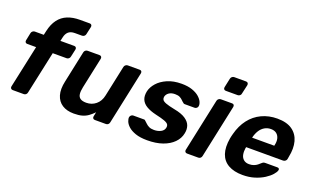

<svg xmlns="http://www.w3.org/2000/svg" viewBox="-80 -1163 2616 1596"><g transform="rotate(20 1228.0 -365.0)"><path d="M81 0Q71 0 65 -7Q59 -14 61 -25L142 -402H63Q53 -402 47.5 -409Q42 -416 44 -427L58 -495Q60 -506 69 -513Q78 -520 88 -520H167L175 -556Q189 -620 220 -661Q251 -702 298 -721Q345 -740 407 -740H494Q504 -740 509.5 -733Q515 -726 513 -715L498 -647Q496 -636 487.5 -629Q479 -622 468 -622H405Q368 -622 348 -604Q328 -586 321 -551L314 -520H437Q447 -520 452.5 -513Q458 -506 456 -495L441 -427Q439 -416 430.5 -409Q422 -402 412 -402H289L208 -25Q206 -14 198 -7Q190 0 179 0Z M624 10Q562 10 521 -16.5Q480 -43 465 -93.5Q450 -144 466 -216L525 -495Q527 -506 535.5 -513Q544 -520 555 -520H661Q671 -520 676.5 -513Q682 -506 680 -495L622 -222Q614 -185 617 -160Q620 -135 638 -122.5Q656 -110 691 -110Q739 -110 775 -139.5Q811 -169 822 -222L880 -495Q882 -506 891 -513Q900 -520 910 -520H1016Q1027 -520 1032 -513Q1037 -506 1035 -495L935 -25Q933 -14 925 -7Q917 0 906 0H808Q797 0 791.5 -7Q786 -14 788 -25L796 -64Q774 -41 750.5 -24Q727 -7 697.5 1.5Q668 10 624 10Z M1273 10Q1211 10 1169.5 -4.5Q1128 -19 1105 -40Q1082 -61 1073.5 -82.5Q1065 -104 1067 -119Q1069 -130 1077.5 -137Q1086 -144 1095 -144H1191Q1195 -144 1197.5 -143Q1200 -142 1203 -138Q1214 -129 1225.5 -117.5Q1237 -106 1254 -98Q1271 -90 1298 -90Q1331 -90 1357 -103.5Q1383 -117 1388 -142Q1392 -160 1384 -172Q1376 -184 1349 -194Q1322 -204 1268 -216Q1217 -228 1183.5 -248Q1150 -268 1137 -298.5Q1124 -329 1133 -372Q1142 -411 1173.5 -447Q1205 -483 1258.5 -506.5Q1312 -530 1384 -530Q1439 -530 1478 -516.5Q1517 -503 1540.5 -482.5Q1564 -462 1573.5 -440.5Q1583 -419 1580 -403Q1579 -393 1570.5 -386Q1562 -379 1553 -379H1465Q1460 -379 1456.5 -380.5Q1453 -382 1451 -385Q1440 -393 1430 -403.5Q1420 -414 1404.5 -422Q1389 -430 1362 -430Q1329 -430 1308.5 -415.5Q1288 -401 1283 -379Q1280 -365 1286.5 -353Q1293 -341 1318.5 -331Q1344 -321 1399 -310Q1464 -298 1499.5 -274Q1535 -250 1545.5 -218.5Q1556 -187 1548 -151Q1539 -104 1503 -67.5Q1467 -31 1409 -10.5Q1351 10 1273 10Z M1623 0Q1613 0 1607 -7Q1601 -14 1603 -25L1703 -495Q1705 -506 1714 -513Q1723 -520 1733 -520H1833Q1844 -520 1849 -513Q1854 -506 1852 -495L1752 -25Q1750 -14 1742 -7Q1734 0 1723 0ZM1748 -600Q1737 -600 1731.5 -607Q1726 -614 1728 -625L1745 -705Q1747 -716 1755.5 -723.5Q1764 -731 1775 -731H1880Q1891 -731 1896.5 -723.5Q1902 -716 1900 -705L1882 -625Q1881 -614 1872 -607Q1863 -600 1853 -600Z M2117 10Q2041 10 1990.5 -18.5Q1940 -47 1921 -103Q1902 -159 1916 -240Q1918 -248 1920.5 -261.5Q1923 -275 1926 -283Q1946 -360 1988.5 -415.5Q2031 -471 2093.5 -500.5Q2156 -530 2231 -530Q2315 -530 2363.5 -495.5Q2412 -461 2428 -401.5Q2444 -342 2428 -265L2424 -242Q2422 -232 2413 -225Q2404 -218 2393 -218H2067Q2067 -217 2066.5 -214.5Q2066 -212 2065 -210Q2060 -178 2065 -151.5Q2070 -125 2088.5 -109Q2107 -93 2137 -93Q2161 -93 2179 -100Q2197 -107 2209.5 -117Q2222 -127 2229 -134Q2240 -144 2246 -146.5Q2252 -149 2264 -149H2368Q2378 -149 2383 -143.5Q2388 -138 2385 -128Q2381 -112 2360.5 -88.5Q2340 -65 2305 -42.5Q2270 -20 2222.5 -5Q2175 10 2117 10ZM2087 -309H2283V-311Q2292 -347 2285.5 -373.5Q2279 -400 2260 -415Q2241 -430 2210 -430Q2179 -430 2154 -415Q2129 -400 2112.5 -373.5Q2096 -347 2087 -311Z"/></g></svg>

Font: Rubik SemiBold
Style: Italic
Weight: 600
Italic angle: -12°
Designer: Hubert and Fischer
Foundry: Hubert and Fischer
Version: Version 2.300;gftools[0.9.30]